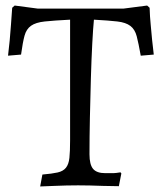

<svg xmlns="http://www.w3.org/2000/svg" viewBox="-20 -669 586 693"><path d="M233 -598Q174 -595 141.5 -591.5Q109 -588 92 -576Q75 -564 68.5 -540Q62 -516 56 -472L9 -468Q12 -494 15 -523Q17 -548 19.5 -578.5Q22 -609 24 -641L33 -649L116 -638H426L511 -649L520 -641Q521 -609 524 -579Q527 -549 529 -525Q532 -497 535 -472L488 -468Q480 -513 473.5 -538Q467 -563 450.5 -575.5Q434 -588 403.5 -591.5Q373 -595 319 -598Q316 -568 313 -511Q310 -454 308 -385.5Q306 -317 304.5 -245Q303 -173 303 -112Q303 -75 316 -59.5Q329 -44 360 -44Q373 -44 383.5 -44Q394 -44 401 -45Q409 -46 415 -47L418 -43L409 3Q380 3 353 2Q330 1 304.5 0.5Q279 0 262 0Q243 0 219.5 0.5Q196 1 175 2Q150 3 125 4L133 -39Q168 -42 188 -46.5Q208 -51 218 -63.5Q228 -76 230.5 -99Q233 -122 233 -162Z"/></svg>

Font: Alegreya
Style: Regular
Weight: 400
Designer: Juan Pablo del Peral
Foundry: Juan Pablo del Peral
Version: Version 1.003